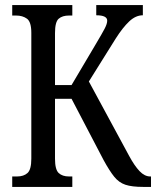

<svg xmlns="http://www.w3.org/2000/svg" viewBox="-20 -734 613 754"><path d="M28 0V-41H47Q73 -41 88 -54.5Q103 -68 103 -111V-605Q103 -648 86 -660.5Q69 -673 43 -673H28V-714H264V-673H251Q225 -673 210.5 -660.5Q196 -648 196 -604V-400H261L354 -557Q382 -604 391.5 -622.5Q401 -641 401 -653Q401 -674 358 -674V-714H541V-674Q513 -674 487.5 -650Q462 -626 434 -582L329 -414L487 -122Q508 -83 528 -62Q548 -41 570 -41H573V0H542Q498 0 472.5 -8.5Q447 -17 428.5 -40Q410 -63 387 -105L261 -346H196V-111Q196 -68 210.5 -54.5Q225 -41 251 -41H264V0Z"/></svg>

Font: Noto Serif ExtraCondensed
Style: Regular
Weight: 400
Width: 2
Designer: Monotype Design Team
Foundry: Monotype Imaging Inc.
Version: Version 2.015